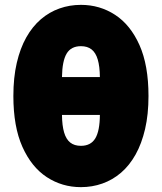

<svg xmlns="http://www.w3.org/2000/svg" viewBox="-20 -755 666 790"><path d="M313 15Q235.5 15 172.5 -26.2Q109.5 -67.5 72.2 -150.8Q35 -234 35 -360Q35 -436 49 -496.2Q63 -556.5 88.2 -601.2Q113.5 -646 148.2 -675.8Q183 -705.5 224.8 -720.2Q266.5 -735 313 -735Q390.5 -735 453.5 -694Q516.5 -653 553.8 -569.8Q591 -486.5 591 -360Q591 -284.5 577 -224.2Q563 -164 537.8 -119Q512.5 -74 477.8 -44.2Q443 -14.5 401.2 0.2Q359.5 15 313 15ZM313 -155Q353.5 -155 372 -185.5Q390.5 -216 391 -282H235Q235.5 -238 243.8 -210Q252 -182 269 -168.5Q286 -155 313 -155ZM235 -438H391Q390.5 -482 382.2 -510Q374 -538 357 -551.5Q340 -565 313 -565Q272.5 -565 254.2 -534.5Q236 -504 235 -438Z"/></svg>

Font: Geologica Black
Style: Regular
Weight: 900
Designer: Sindre Bremnes, Frode Helland
Foundry: Monokrom Skriftforlag AS
Version: Version 1.010;gftools[0.9.28]